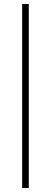

<svg xmlns="http://www.w3.org/2000/svg" viewBox="-20 -746 255 961"><path d="M91 195V-726H124V195Z"/></svg>

Font: Piazzolla ExtraLight
Style: Regular
Weight: 200
Designer: Juan Pablo del Peral
Foundry: Huerta Tipografica
Version: Version 1.330